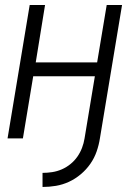

<svg xmlns="http://www.w3.org/2000/svg" viewBox="-20 -550 540 763"><path d="M149 193V137Q168 137 187.5 134Q207 131 225.5 123Q244 115 260 102Q276 89 287.5 72.5Q299 56 306 37.5Q313 19 316 0L357 -247H112L71 0H10L98 -530H159L122 -302H366L404 -530H465L377 0Q373 26 364 52Q355 78 339 101Q323 124 301 142.5Q279 161 254 172.5Q229 184 202.5 188.5Q176 193 149 193Z"/></svg>

Font: Iosevka Curly Light Oblique
Style: Regular
Weight: 300
Italic angle: -9°
Monospace: yes
Designer: Belleve Invis
Foundry: Belleve Invis
Version: Version 11.1.0; ttfautohint (v1.8.3)